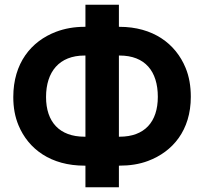

<svg xmlns="http://www.w3.org/2000/svg" viewBox="-20 -760 856 809"><path d="M481 -647V-740H340V-647H336C293 -647 253 -640 216 -626C111 -586 36 -494 36 -351C36 -307 43 -268 58 -232C100 -131 195 -62 336 -62H340V29H481V-62H483C527 -62 567 -68 604 -82C708 -121 784 -211 784 -352C784 -397 777 -438 762 -474C720 -576 625 -647 483 -647ZM174 -351C174 -458 230 -526 336 -526H340V-184H336C231 -184 174 -246 174 -351ZM645 -352C645 -246 589 -184 484 -184H481V-526H484C591 -526 645 -460 645 -352Z"/></svg>

Font: Asimov
Style: Regular
Weight: 500
Designer: Google
Version: Version 2.000980; 2014